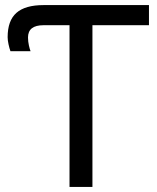

<svg xmlns="http://www.w3.org/2000/svg" viewBox="-20 -734 616 754"><path d="M253 0V-635H151Q90 -635 90 -587Q90 -571 93.5 -555.5Q97 -540 100 -533H21Q17 -544 13.5 -560Q10 -576 10 -588Q10 -653 44.5 -683.5Q79 -714 151 -714H565V-635H343V0Z"/></svg>

Font: Noto Sans IKEA
Style: Regular
Weight: 400
Designer: Monotype Design Team
Foundry: Monotype Imaging Inc.
Version: Version 2.001